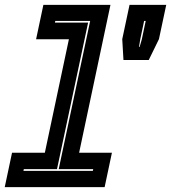

<svg xmlns="http://www.w3.org/2000/svg" viewBox="-54 -770 704 790"><path d="M-34.5 0 -4.5 -141.5H130.5L229.5 -608.5H94.5L124.5 -750H400.5L271.5 -141.5H406.5L376.5 0ZM42.5 -67H328L329.5 -74H187.5L317 -684H173.5L172 -677H308.5L180.5 -74H44ZM454 -523 449 -609 479 -750H630L600 -609L558 -523ZM518 -577H520.5L529.5 -608L545.5 -684H539L523 -608Z"/></svg>

Font: Tourney ExtraBold
Style: Italic
Weight: 800
Italic angle: -12°
Version: Version 1.015